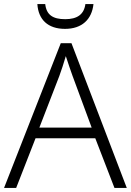

<svg xmlns="http://www.w3.org/2000/svg" viewBox="-20 -931 648 951"><path d="M443 -911H403C396 -859 362 -836 303 -836C242 -836 210 -857 204 -911H165C170 -834 217 -788 302 -788C386 -788 435 -835 443 -911ZM547 0H608L334 -717H281L0 0H60L156 -246H452ZM339 -556 434 -299H175L274 -555C283 -580 296 -618 306 -653C316 -622 332 -575 339 -556Z"/></svg>

Font: Noto Sans Sinhala UI Light
Style: Regular
Weight: 300
Designer: Jelle Bosma - Monotype Design Team
Foundry: Monotype Imaging Inc.
Version: Version 2.006